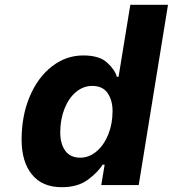

<svg xmlns="http://www.w3.org/2000/svg" viewBox="-20 -771 720 800"><path d="M70 -189Q70 -288 103.5 -368Q137 -448 196 -494Q255 -540 327 -540Q394 -540 426.5 -510Q459 -480 467 -451H474L523 -751H680L558 0H402L416 -85H408Q386 -51 344.5 -21Q303 9 237 9Q156 9 113 -44Q70 -97 70 -189ZM449 -308Q449 -353 428.5 -383Q408 -413 364 -413Q327 -413 296.5 -387.5Q266 -362 248.5 -317.5Q231 -273 231 -219Q231 -173 251.5 -143.5Q272 -114 315 -114Q351 -114 382 -140Q413 -166 431 -210.5Q449 -255 449 -308Z"/></svg>

Font: Be Vietnam ExtraBold
Style: Italic
Weight: 800
Italic angle: -9.778°
Designer: Gabriel Lam
Foundry: TypeRant
Version: Version 3.000